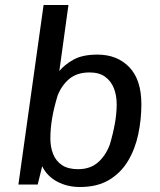

<svg xmlns="http://www.w3.org/2000/svg" viewBox="-20 -740 640 770"><path d="M300.5 10Q250 10 209.4 -11.6Q168.8 -33.2 149.2 -73.2L131.2 0H53.8L154.8 -720H254.5L218 -455.2Q239.2 -481 275.1 -501Q311 -521 371 -521Q450.2 -521 498.6 -470.5Q547 -420 547 -321.8Q547 -261 534.5 -201.8Q522 -142.5 493.5 -94.8Q465 -47 417.6 -18.5Q370.2 10 300.5 10ZM293.2 -61.5Q341 -61.5 372 -88Q403 -114.5 420 -159Q433.5 -204 440.8 -245.1Q448 -286.2 448 -321.2Q448 -357 436.8 -385.9Q425.5 -414.8 401.6 -432.1Q377.8 -449.5 339.2 -449.5Q289.2 -449.5 258.2 -423.8Q227.2 -398 211.2 -357Q195.8 -306.5 188.9 -264.9Q182 -223.2 182 -185.2Q182 -150 193.2 -121.9Q204.5 -93.8 229 -77.6Q253.5 -61.5 293.2 -61.5Z"/></svg>

Font: Chivo Mono Medium
Style: Italic
Weight: 500
Italic angle: -8.05°
Monospace: yes
Designer: Hector Gatti
Foundry: Omnibus-Type
Version: Version 1.008